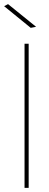

<svg xmlns="http://www.w3.org/2000/svg" viewBox="-38 -911 240 931"><path d="M81 -699V0H101V-699ZM1 -891 -18 -881 111 -776 137 -781Z"/></svg>

Font: Argentum Sans Thin
Style: Regular
Weight: 250
Designer: Julieta Ulanovsky
Foundry: Julieta Ulanovsky
Version: Version 5.001;February 15, 2019;FontCreator 11.5.0.2425 64-b